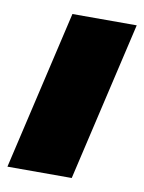

<svg xmlns="http://www.w3.org/2000/svg" viewBox="-74 -547 446 594"><g transform="rotate(10 149.0 -250.0)"><path d="M308 -500 192 0H-10L106 -500Z"/></g></svg>

Font: Elaine Sans ExtraBold
Style: Italic
Weight: 800
Italic angle: -13°
Designer: Wei Huang
Foundry: Wei Huang
Version: Version 2.001;December 24, 2019;FontCreator 12.0.0.2547 64-b